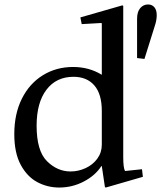

<svg xmlns="http://www.w3.org/2000/svg" viewBox="-20 -830 722 860"><path d="M540 -64 616 -72 620 -38 454 10 450 8 436 -86H434Q407 -44 355.5 -17Q304 10 245 10Q193 10 147.5 -14Q102 -38 73 -91.5Q44 -145 44 -229Q44 -320 78 -388Q112 -456 172 -493Q232 -530 307 -530Q379 -530 436 -495V-725L434 -727L346 -722L340 -752L528 -806L532 -804V-126Q532 -78 540 -64ZM296 -62Q331 -62 363.5 -77Q396 -92 416 -119.5Q436 -147 436 -182V-333Q436 -409 402.5 -447.5Q369 -486 309 -486Q232 -486 188 -428Q144 -370 144 -267Q144 -154 190.5 -108Q237 -62 296 -62ZM643 -810Q661 -810 671.5 -797.5Q682 -785 682 -762Q682 -740 674 -716L627 -566L594 -570V-746Q594 -777 608 -793.5Q622 -810 643 -810Z"/></svg>

Font: Minipax
Style: Regular
Weight: 400
Designer: Raphaël Ronot, Igor Stepanchenko (Cyrillic)
Foundry: steppetype
Version: Version 1.002